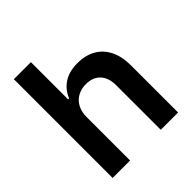

<svg xmlns="http://www.w3.org/2000/svg" viewBox="-192 -839 972 972"><g transform="rotate(-45 293.5 -353.5)"><path d="M184.6 0H59.6V-707H181.6V-440.4H188.5Q207.5 -486.8 246.8 -512Q286.1 -537.1 345.7 -537.1Q400.9 -537.1 442.1 -513.9Q483.4 -490.7 505.9 -445.8Q528.3 -400.9 528.3 -337.9V0H404.3V-318.4Q404.3 -372.6 376.7 -402.1Q349.1 -431.6 299.8 -431.6Q266.1 -431.6 240 -417.2Q213.9 -402.8 199.2 -375.5Q184.6 -348.1 184.6 -310.5Z"/></g></svg>

Font: Pretendard SemiBold
Style: Regular
Weight: 600
Designer: Base glyphs from Inter by Rasmus Andersson; Hangeul glyphs from Noto Sans CJK(Source Han Sans) by Jang Soo-young and Kan
Foundry: Kil Hyung-jin
Version: Version 1.309